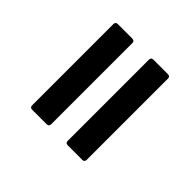

<svg xmlns="http://www.w3.org/2000/svg" viewBox="-36 -637 672 672"><g transform="rotate(-45 300.0 -301.0)"><path d="M119 -342Q108 -342 108 -354V-425Q108 -436 119 -436H521Q532 -436 532 -425V-354Q532 -342 521 -342ZM119 -166Q108 -166 108 -177V-249Q108 -260 119 -260H521Q532 -260 532 -249V-177Q532 -166 521 -166Z"/></g></svg>

Font: Sofia Sans
Style: Bold Italic
Weight: 700
Italic angle: -9°
Designer: Botio Nikoltchev, Ani Petrova
Foundry: lettersoup
Version: Version 4.101; ttfautohint (v1.8.4.7-5d5b)